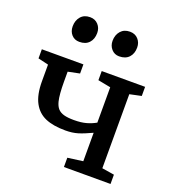

<svg xmlns="http://www.w3.org/2000/svg" viewBox="-144 -920 944 1034"><g transform="rotate(20 328.0 -403.5)"><path d="M69.8 -488.8 10.3 -502.9V-555.2H248.5V-502.9L182.1 -489.3V-434.6Q182.1 -357.4 191.4 -320.8Q197.8 -295.9 210.4 -282Q223.1 -268.1 245.1 -262Q267.1 -255.9 302.7 -255.9Q343.3 -255.9 372.3 -263.9Q401.4 -272 426.3 -286.1V-488.8L353.5 -502.9V-555.2H602.1V-502.9L535.6 -488.8V-64.5L606 -53.2V0H338.9V-53.2L426.3 -64.9V-228Q379.9 -206.1 348.9 -196.8Q317.9 -187.5 278.8 -187.5Q208.5 -187.5 163.6 -206.8Q118.7 -226.1 94.7 -270.5Q69.8 -315.9 69.8 -393.6ZM195.8 -806.6H196.3Q225.1 -806.6 242.9 -787.1Q260.7 -767.6 260.7 -739.3Q260.7 -704.1 241.2 -682.9Q221.7 -661.6 186 -661.6H185.5Q158.2 -661.6 141.1 -680.4Q124 -699.2 124 -728.5Q124 -762.2 143.1 -784.4Q162.1 -806.6 195.8 -806.6ZM424.3 -806.6H424.8Q454.1 -806.6 471.9 -787.1Q489.7 -767.6 489.7 -739.3Q489.7 -704.1 470 -682.9Q450.2 -661.6 414.1 -661.6H413.6Q387.2 -661.6 369.9 -680.9Q352.5 -700.2 352.5 -728.5Q352.5 -762.2 371.8 -784.4Q391.1 -806.6 424.3 -806.6Z"/></g></svg>

Font: Merriweather
Style: Regular
Weight: 400
Designer: Eben Sorkin
Foundry: Eben Sorkin
Version: Version 1.584; ttfautohint (v1.8.1)